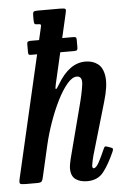

<svg xmlns="http://www.w3.org/2000/svg" viewBox="-57 -820 563 872"><g transform="rotate(-5 224.0 -384.0)"><path d="M431.5 -113Q407 -57 380.5 -22.8Q354 11.5 305.5 11.5Q273 11.5 252.5 -3.2Q232 -18 232 -53Q232 -61 234.2 -73.8Q236.5 -86.5 239 -96.5L299 -327Q315.5 -388.5 320.5 -427.2Q325.5 -466 299 -466Q278 -466 254.8 -438.5Q231.5 -411 209.2 -366.5Q187 -322 168.5 -269.5Q150 -217 138.5 -167L106 -25.5Q103.5 -12.5 99.2 -6.2Q95 0 79 0H26.5Q4.5 0 0.2 -4Q-4 -8 0 -26L128.5 -582.5H103.5Q92.5 -582.5 90.2 -585Q88 -587.5 88 -597.5V-632Q88 -640.5 91.5 -643.2Q95 -646 105 -646H143L155.5 -700Q159 -713 156.5 -715.5Q154 -718 147.5 -718H143.5Q131 -718 128.5 -722.2Q126 -726.5 126 -739.5V-759Q126 -772.5 129.5 -776.2Q133 -780 146.5 -780H251.5Q271 -780 274.5 -776.2Q278 -772.5 274 -757L248.5 -646H297.5Q308 -646 310.8 -643.5Q313.5 -641 313.5 -632V-599Q313.5 -590 311 -586.2Q308.5 -582.5 296.5 -582.5H234L201.5 -441.5Q190.5 -394.5 216.5 -439.5Q270.5 -530.5 343.5 -530.5Q377.5 -530.5 400.8 -512.5Q424 -494.5 429 -453Q434 -411.5 413 -341L342.5 -100Q340.5 -93 337 -76.2Q333.5 -59.5 333.5 -56Q333.5 -44.5 339.5 -44.5Q350.5 -44.5 363.2 -67.5Q376 -90.5 392 -127.5Q395 -135 398 -137.5Q401 -140 409 -137L426 -131Q433 -128.5 434 -125Q435 -121.5 431.5 -113Z"/></g></svg>

Font: Besley* Condensed Medium
Style: Italic
Weight: 500
Width: 3
Italic angle: -13°
Designer: Owen Earl
Foundry: indestructible type*
Version: Version 3.000; ttfautohint (v1.8.3)